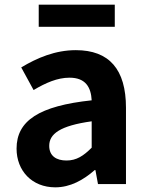

<svg xmlns="http://www.w3.org/2000/svg" viewBox="-20 -789 631 823"><path d="M146 -674H472V-769H146ZM217 14C281 14 337 -17 386 -60H389L400 0H520V-327C520 -492 448 -574 305 -574C217 -574 139 -541 71 -500L124 -403C176 -434 226 -456 278 -456C347 -456 370 -415 373 -359C148 -335 51 -272 51 -152C51 -57 117 14 217 14ZM265 -101C222 -101 191 -120 191 -164C191 -215 237 -250 373 -269V-156C338 -121 308 -101 265 -101Z"/></svg>

Font: Spoqa Han Sans Neo Bold
Style: Bold
Weight: 700
Designer: [Spoqa Han Sans Neo] Dong-huui Kim  Younghwa Kang  Yujin Lee  [Noto Sans] Ryoko NISHIZUKA  (kana & ideographs); Paul D. 
Foundry: Spoqa (http://www.spoqa-han-sans.com)
Version: Version 1.000